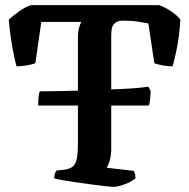

<svg xmlns="http://www.w3.org/2000/svg" viewBox="-20 -724 734 744"><path d="M128 -315Q128 -341 130 -354Q132 -367 135 -370Q167 -370 207.5 -371Q248 -372 291.5 -373Q335 -374 377 -376Q419 -378 455 -379.5Q491 -381 517 -383.5Q543 -386 555 -388L564 -371Q563 -351 561.5 -337.5Q560 -324 557 -315ZM419 0Q412 0 389 -2.5Q366 -5 336 -9Q306 -13 275.5 -17.5Q245 -22 221.5 -26Q198 -30 190 -33Q190 -42 193 -51.5Q196 -61 199 -63L233 -67Q253 -70 263.5 -80Q274 -90 278 -111Q282 -132 282 -167V-574Q282 -602 286.5 -617Q291 -632 295 -639H140L117 -479Q107 -475 86 -471Q65 -467 44 -467Q40 -481 34 -509Q28 -537 22.5 -573.5Q17 -610 14 -648Q29 -662 54 -680Q79 -698 101 -704H597Q620 -696 643.5 -680Q667 -664 679 -648Q675 -586 666 -540Q657 -494 649 -467Q629 -467 608.5 -471Q588 -475 578 -479L555 -633Q541 -636 515.5 -640Q490 -644 458 -644Q437 -644 426.5 -635.5Q416 -627 413.5 -614Q411 -601 411 -586V-141Q410 -117 404.5 -99.5Q399 -82 393 -74L498 -62Q500 -60 502.5 -52Q505 -44 505 -33Q490 -20 463.5 -10Q437 0 419 0Z"/></svg>

Font: Texturina 12pt SemiBold
Style: Regular
Weight: 600
Designer: Guillermo Torres Carreño
Foundry: Omnibus-Type
Version: Version 1.002